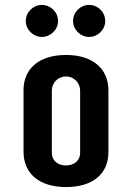

<svg xmlns="http://www.w3.org/2000/svg" viewBox="-20 -755 540 785"><path d="M76.2 -134.8C76.2 -45.4 140.6 9.8 250 9.8C360.8 9.8 423.3 -45.4 423.3 -133.3V-385.7C423.3 -473.6 359.4 -530.3 250 -530.3C139.2 -530.3 76.2 -473.6 76.2 -386.7ZM307.6 -130.4C307.6 -97.2 282.2 -78.6 250 -78.6C217.3 -78.6 191.9 -97.2 191.9 -130.4V-384.3C191.9 -416.5 217.3 -442.4 250 -442.4C282.2 -442.4 307.6 -416.5 307.6 -384.3ZM85.4 -668.9C85.4 -633.8 115.7 -604 151.4 -604C187 -604 217.3 -633.8 217.3 -668.9C217.3 -705.6 187 -734.9 151.4 -734.9C115.7 -734.9 85.4 -705.6 85.4 -668.9ZM278.8 -668.9C278.8 -633.8 308.6 -604 344.2 -604C380.4 -604 410.2 -633.8 410.2 -668.9C410.2 -705.6 380.4 -734.9 344.2 -734.9C308.6 -734.9 278.8 -705.6 278.8 -668.9Z"/></svg>

Font: Supermercado One
Style: Regular
Weight: 400
Designer: James Grieshaber
Foundry: James Grieshaber
Version: Version 1.002